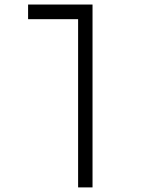

<svg xmlns="http://www.w3.org/2000/svg" viewBox="-20 -606 626 851"><path d="M390.1 224.6V-585.9H104.5V-521H326.2V224.6Z"/></svg>

Font: Cascadia Code PL Light
Style: Regular
Weight: 300
Monospace: yes
Designer: Aaron Bell
Foundry: Saja Typeworks
Version: Version 2404.023